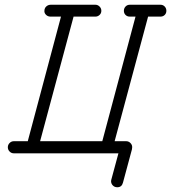

<svg xmlns="http://www.w3.org/2000/svg" viewBox="-20 -641 721 809"><path d="M38 5Q28 5 20.5 -2.5Q13 -10 13 -20.5Q13 -31 20.5 -38.5Q28 -46 38 -46H97L237 -571H193Q182 -571 174.5 -578Q167 -585 167 -594Q167 -603 170.5 -608.5Q174 -614 180 -617.5Q186 -621 193 -621H382Q392 -621 399.5 -613.5Q407 -606 407 -595.5Q407 -585 399.5 -578Q392 -571 382 -571H290L149 -46H411L551 -571H527Q516 -571 509 -578Q502 -585 502 -595.5Q502 -606 509 -613.5Q516 -621 527 -621H656Q667 -621 674 -613.5Q681 -606 681 -595.5Q681 -585 674 -578Q667 -571 656 -571H604L463 -46H511Q511 -46 512 -46Q522 -46 529.5 -38.5Q537 -31 537 -21Q537 -16 536 -12L498 129Q493 148 474 148Q463 148 455.5 140.5Q448 133 448 122Q448 119 449 116L479 5H431Q431 5 430.5 5Q430 5 430 5H116Q116 5 116 5Q116 5 116 5Z"/></svg>

Font: TT2020Base
Style: Italic
Weight: 400
Italic angle: -15°
Version: Version 0.2.000